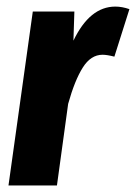

<svg xmlns="http://www.w3.org/2000/svg" viewBox="-20 -566 415 586"><path d="M332 -545.9Q352.5 -545.9 375 -538.1L329.1 -393.1Q306.6 -398.9 293 -398.9Q257.3 -398.9 232.7 -359.9Q208 -320.8 188 -249L153.8 0H5.9L80.1 -530.8H207L204.1 -441.9Q253.9 -545.9 332 -545.9Z"/></svg>

Font: Fira Sans Compressed
Style: Bold Italic
Weight: 700
Width: 3
Italic angle: -8°
Designer: Carrois Corporate & Edenspiekermann AG
Foundry: Carrois Corporate GbR & Edenspiekermann AG
Version: Version 4.203;PS 004.203;hotconv 1.0.88;makeotf.lib2.5.64775